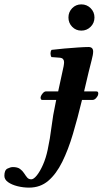

<svg xmlns="http://www.w3.org/2000/svg" viewBox="-88 -651 469 878"><path d="M225 -571Q225 -596 242 -613.5Q259 -631 284 -631Q309 -631 326.5 -613.5Q344 -596 344 -571Q344 -546 326.5 -528.5Q309 -511 284 -511Q259 -511 242 -528.5Q225 -546 225 -571ZM106 -194Q100 -194 98.5 -199Q97 -204 98 -208Q100 -216 107.5 -224.5Q115 -233 122 -233H178L196 -316Q201 -337 203 -348.5Q205 -360 205 -367Q205 -375 200.5 -380.5Q196 -386 187 -387L147 -390Q143 -397 143 -407Q143 -417 148 -423Q172 -426 205.5 -429Q239 -432 270 -434Q301 -436 317 -436Q338 -436 338 -415Q338 -402 331 -375.5Q324 -349 317 -320L297 -235V-233H352Q359 -233 360.5 -228.5Q362 -224 361 -220Q360 -212 352 -203Q344 -194 335 -194H287Q267 -111 245.5 -38.5Q224 34 196.5 89.5Q169 145 132.5 176Q96 207 45 207Q18 207 -8 200.5Q-34 194 -51 182Q-68 170 -68 153Q-68 127 -54 120Q-40 113 -29 113Q-8 113 3.5 121.5Q15 130 22 141Q29 152 36 160.5Q43 169 55 169Q66 169 80.5 151Q95 133 108.5 102.5Q122 72 130 34Q141 -17 147.5 -70.5Q154 -124 166 -179L169 -194Z"/></svg>

Font: Libertinus Serif Semibold Italic
Style: Regular
Weight: 600
Italic angle: -11.5°
Designer: Philipp H. Poll, Khaled Hosny
Foundry: Caleb Maclennan
Version: Version 7.051;RELEASE